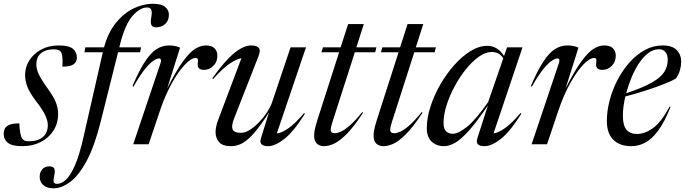

<svg xmlns="http://www.w3.org/2000/svg" viewBox="-34 -762 3618 1014"><path d="M68 -110.5Q71 -46 84 -29Q91 -20.5 99.5 -18.2Q108 -16 119 -16Q166 -16 192.2 -38.2Q218.5 -60.5 218.5 -101.5Q218.5 -125.5 204.5 -154.5Q190.5 -183.5 156.5 -227.5Q122.5 -272 110.5 -304Q98.5 -336 98.5 -365Q98.5 -408.5 121.5 -444Q144.5 -479.5 184.5 -500.8Q224.5 -522 276 -522Q329.5 -522 350.8 -504.5Q372 -487 372 -458Q372 -435.5 355.2 -422.8Q338.5 -410 295.5 -410Q297.5 -445.5 295 -464Q292.5 -482.5 286.5 -489.5Q276.5 -501.5 248.5 -501.5Q207.5 -501.5 182.8 -481Q158 -460.5 158 -421.5Q158 -398.5 169.5 -372.5Q181 -346.5 214.5 -299.5Q248.5 -252.5 260.8 -221.5Q273 -190.5 273 -161Q273 -111 248.5 -72.5Q224 -34 181.2 -12Q138.5 10 84 10Q29.5 10 7.5 -7.8Q-14.5 -25.5 -14.5 -55Q-14.5 -84.5 5 -97.5Q24.5 -110.5 68 -110.5Z M497.5 -118.5Q465.5 9.5 424.2 86.8Q383 164 337.5 198.2Q292 232.5 248 232.5Q213.5 232.5 194.5 215.5Q175.5 198.5 175.5 171Q175.5 149 188.8 132.8Q202 116.5 225.5 116.5Q245.5 116.5 252 127.2Q258.5 138 252.5 165.5Q246.5 193 250.2 201Q254 209 267 209Q290.5 209 314.2 187.2Q338 165.5 361.8 111.2Q385.5 57 407.5 -40.5L509 -486H412L416.5 -512H515.5Q536.5 -589.5 577.5 -640.5Q618.5 -691.5 669.8 -716.8Q721 -742 773.5 -742Q818.5 -742 838.2 -725.5Q858 -709 858 -684Q858 -653.5 838.5 -635.5Q819 -617.5 789.5 -617.5Q770.5 -617.5 765.2 -630.8Q760 -644 765 -671.5Q770 -699.5 764.5 -711Q759 -722.5 743 -722.5Q704.5 -722.5 665.5 -677.5Q626.5 -632.5 600 -528L596 -512H711L706 -486H589.5Z M814.5 -431Q817.5 -439.5 815.8 -446.5Q814 -453.5 805.5 -453.5Q795 -453.5 776.2 -441.2Q757.5 -429 731.2 -396.8Q705 -364.5 671 -304.5L665.5 -307Q700 -388.5 730.8 -435.5Q761.5 -482.5 792.2 -502.2Q823 -522 857.5 -522Q876 -522 889.2 -519.2Q902.5 -516.5 917 -510.5L849 -295Q896.5 -388.5 932.2 -437.5Q968 -486.5 996.8 -504.2Q1025.5 -522 1053 -522Q1084.5 -522 1099.2 -506.8Q1114 -491.5 1114 -468Q1114 -434.5 1092.5 -413.8Q1071 -393 1043.5 -393Q1006 -393 1010.5 -427.5Q1013 -445 1010.2 -450.5Q1007.5 -456 1000.5 -456Q976 -456 942 -420.2Q908 -384.5 873.5 -322.5Q839 -260.5 812.5 -182.5L751 0H669.5Z M1344 -31.5 1386.5 -168Q1343 -100 1309.5 -61.2Q1276 -22.5 1246.8 -6.2Q1217.5 10 1187 10Q1141.5 10 1123 -11.5Q1104.5 -33 1104.5 -64Q1104.5 -78.5 1108 -94.8Q1111.5 -111 1117.5 -127L1241 -454.5Q1220.5 -452.5 1183.2 -428.8Q1146 -405 1091.5 -344.5L1087 -348Q1152.5 -440.5 1202.5 -481.2Q1252.5 -522 1292 -522Q1321.5 -522 1332.5 -509.2Q1343.5 -496.5 1331.5 -466L1204 -140.5Q1192 -110.5 1192 -93Q1192 -75 1204 -67.8Q1216 -60.5 1239 -60.5Q1261 -60.5 1286 -76.5Q1311 -92.5 1334.8 -117.2Q1358.5 -142 1376.2 -169Q1394 -196 1401.5 -217.5L1500.5 -512H1582L1428 -57.5Q1450.5 -58.5 1487.2 -83.2Q1524 -108 1572 -165L1576.5 -161.5Q1515.5 -65 1466.8 -27.5Q1418 10 1382 10Q1331 10 1344 -31.5Z M1721.5 -117Q1716 -100 1714.2 -90.8Q1712.5 -81.5 1712.5 -76Q1712.5 -58.5 1735 -58.5Q1747 -58.5 1765.8 -66.5Q1784.5 -74.5 1812.5 -98.5Q1840.5 -122.5 1879 -170L1883.5 -166.5Q1833 -90 1794.8 -52.2Q1756.5 -14.5 1728 -2.2Q1699.5 10 1677 10Q1655 10 1640 -3Q1625 -16 1625 -46.5Q1625 -56.5 1627.8 -74Q1630.5 -91.5 1643 -131L1757 -486H1663.5L1671.5 -512H1765L1804.5 -635H1887.5L1848 -512H1954L1947.5 -486H1840Z M2035.5 -117Q2030 -100 2028.2 -90.8Q2026.5 -81.5 2026.5 -76Q2026.5 -58.5 2049 -58.5Q2061 -58.5 2079.8 -66.5Q2098.5 -74.5 2126.5 -98.5Q2154.5 -122.5 2193 -170L2197.5 -166.5Q2147 -90 2108.8 -52.2Q2070.5 -14.5 2042 -2.2Q2013.5 10 1991 10Q1969 10 1954 -3Q1939 -16 1939 -46.5Q1939 -56.5 1941.8 -74Q1944.5 -91.5 1957 -131L2071 -486H1977.5L1985.5 -512H2079L2118.5 -635H2201.5L2162 -512H2268L2261.5 -486H2154Z M2487 -31.5 2542.5 -204.5Q2484.5 -119 2442.8 -72.5Q2401 -26 2369.5 -8Q2338 10 2311 10Q2271.5 10 2245.8 -14Q2220 -38 2220 -84.5Q2220 -138 2239 -197.8Q2258 -257.5 2290.8 -314.5Q2323.5 -371.5 2364.8 -418Q2406 -464.5 2451 -492.2Q2496 -520 2539.5 -520Q2593 -520 2628 -466.5L2644 -512H2725.5L2572.5 -57.5Q2595 -59.5 2631.2 -84.2Q2667.5 -109 2715 -165L2719.5 -161.5Q2658.5 -65 2609.8 -27.5Q2561 10 2525 10Q2473.5 10 2487 -31.5ZM2308.5 -113Q2308.5 -81.5 2322 -68.5Q2335.5 -55.5 2357 -55.5Q2386 -55.5 2431.8 -91.8Q2477.5 -128 2544 -223L2624 -454Q2611.5 -473 2596.2 -480.2Q2581 -487.5 2562.5 -487.5Q2530.5 -487.5 2495.5 -462.8Q2460.5 -438 2427.2 -397Q2394 -356 2367.2 -306.2Q2340.5 -256.5 2324.5 -206.2Q2308.5 -156 2308.5 -113Z M2918.5 -431Q2921.5 -439.5 2919.8 -446.5Q2918 -453.5 2909.5 -453.5Q2899 -453.5 2880.2 -441.2Q2861.5 -429 2835.2 -396.8Q2809 -364.5 2775 -304.5L2769.5 -307Q2804 -388.5 2834.8 -435.5Q2865.5 -482.5 2896.2 -502.2Q2927 -522 2961.5 -522Q2980 -522 2993.2 -519.2Q3006.5 -516.5 3021 -510.5L2953 -295Q3000.5 -388.5 3036.2 -437.5Q3072 -486.5 3100.8 -504.2Q3129.5 -522 3157 -522Q3188.5 -522 3203.2 -506.8Q3218 -491.5 3218 -468Q3218 -434.5 3196.5 -413.8Q3175 -393 3147.5 -393Q3110 -393 3114.5 -427.5Q3117 -445 3114.2 -450.5Q3111.5 -456 3104.5 -456Q3080 -456 3046 -420.2Q3012 -384.5 2977.5 -322.5Q2943 -260.5 2916.5 -182.5L2855 0H2773.5Z M3507.5 -197.5Q3475 -116 3441 -70.8Q3407 -25.5 3372 -7.8Q3337 10 3300.5 10Q3239 10 3205 -24Q3171 -58 3171 -123Q3171 -176.5 3185.8 -232.5Q3200.5 -288.5 3227.5 -340.2Q3254.5 -392 3291.2 -433Q3328 -474 3372 -498Q3416 -522 3465 -522Q3517 -522 3540.2 -497.2Q3563.5 -472.5 3563.5 -436.5Q3563.5 -415 3557.2 -392.2Q3551 -369.5 3536 -347.5Q3517.5 -336 3475.5 -319.2Q3433.5 -302.5 3379 -284.8Q3324.5 -267 3268.5 -252.5Q3255.5 -195.5 3255.5 -152.5Q3255.5 -99.5 3274.5 -77Q3293.5 -54.5 3330 -54.5Q3371.5 -54.5 3414.5 -85.2Q3457.5 -116 3502 -198.5ZM3446.5 -502Q3416.5 -502 3389.8 -481.8Q3363 -461.5 3340.5 -427.5Q3318 -393.5 3301 -352.2Q3284 -311 3273 -269.5Q3360.5 -298.5 3408.2 -325.8Q3456 -353 3474.2 -382.2Q3492.5 -411.5 3492.5 -446Q3492.5 -471.5 3480.5 -486.8Q3468.5 -502 3446.5 -502Z"/></svg>

Font: Newsreader 72pt
Style: Italic
Weight: 400
Italic angle: -17°
Designer: Hugues Gentile
Foundry: Production Type
Version: Version 1.003; ttfautohint (v1.8.3)